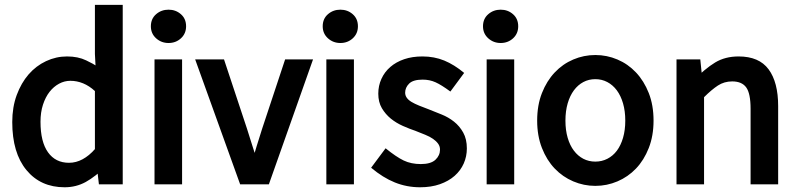

<svg xmlns="http://www.w3.org/2000/svg" viewBox="-20 -753 3306 796"><path d="M30.8 -247.1Q30.8 -308.6 49.3 -358.9Q67.9 -409.2 98.6 -444.6Q129.4 -480 170.9 -499.5Q212.4 -519 257.8 -519Q303.7 -519 337.2 -502.7Q370.6 -486.3 376 -481.9L373.5 -529.3V-732.9H488.8V11.2H390.1L380.9 -67.4H423.3Q375.5 -20.5 335.4 1.5Q295.4 23.4 248 23.4Q148.4 23.4 89.6 -47.9Q30.8 -119.1 30.8 -247.1ZM147.9 -248Q147.9 -165 179 -121.6Q210 -78.1 266.1 -78.1Q295.4 -78.1 322.5 -92.8Q349.6 -107.4 373.5 -134.8V-375.5Q350.1 -397 324.5 -407.5Q298.8 -418 272 -418Q247.1 -418 224.9 -406Q202.6 -394 185.5 -372.3Q168.5 -350.6 158.2 -319.1Q147.9 -287.6 147.9 -248Z M678.7 -574.7Q648.9 -574.7 627.2 -594.2Q605.5 -613.8 605.5 -644Q605.5 -675.3 627.2 -694.1Q648.9 -712.9 678.7 -712.9Q708.5 -712.9 730 -694.1Q751.5 -675.3 751.5 -644Q751.5 -613.8 730.2 -594.2Q709 -574.7 678.7 -574.7ZM620.6 -506.8H734.9V11.2H620.6Z M789.1 -506.8H908.7L1003.9 -219.7Q1015.1 -183.6 1026.6 -147.7Q1038.1 -111.8 1052.7 -66.4H1020Q1033.2 -111.3 1044.2 -147.5Q1055.2 -183.6 1066.9 -219.7L1162.1 -506.8H1277.8L1094.7 11.2H975.6Z M1391.1 -574.7Q1361.3 -574.7 1339.6 -594.2Q1317.9 -613.8 1317.9 -644Q1317.9 -675.3 1339.6 -694.1Q1361.3 -712.9 1391.1 -712.9Q1420.9 -712.9 1442.4 -694.1Q1463.9 -675.3 1463.9 -644Q1463.9 -613.8 1442.6 -594.2Q1421.4 -574.7 1391.1 -574.7ZM1333 -506.8H1447.3V11.2H1333Z M1578.6 -138.2Q1622.6 -102.5 1653.6 -87.6Q1684.6 -72.8 1724.6 -72.8Q1766.1 -72.8 1785.2 -90.6Q1804.2 -108.4 1804.2 -132.8Q1804.2 -146.5 1796.4 -157.2Q1788.6 -168 1775.4 -177.2Q1762.2 -186.5 1742.9 -194.3Q1723.6 -202.1 1703.6 -210Q1677.7 -218.8 1650.1 -231Q1622.6 -243.2 1600.3 -261.2Q1578.1 -279.3 1563.2 -304.4Q1548.3 -329.6 1548.3 -364.7Q1548.3 -397.5 1561.3 -426Q1574.2 -454.6 1598.1 -475.3Q1622.1 -496.1 1655.8 -507.6Q1689.5 -519 1731.4 -519Q1780.3 -519 1821.8 -502Q1863.3 -484.9 1904.3 -450.7L1847.2 -373.5Q1810.1 -400.9 1785.6 -411.9Q1761.2 -422.9 1732.4 -422.9Q1692.9 -422.9 1676.3 -406.5Q1659.7 -390.1 1659.7 -368.7Q1659.7 -357.4 1666.3 -347.9Q1672.9 -338.4 1685.8 -330.6Q1698.7 -322.8 1717.5 -315.2Q1736.3 -307.6 1757.3 -299.8Q1783.2 -289.6 1811 -278.3Q1838.9 -267.1 1862.1 -248.8Q1885.3 -230.5 1900.4 -203.4Q1915.5 -176.3 1915.5 -137.7Q1915.5 -104.5 1902.6 -75.2Q1889.6 -45.9 1864.7 -23.9Q1839.8 -2 1803.7 10.7Q1767.6 23.4 1721.7 23.4Q1666.5 23.4 1616.9 3.4Q1567.4 -16.6 1518.6 -57.6Z M2055.7 -574.7Q2025.9 -574.7 2004.2 -594.2Q1982.4 -613.8 1982.4 -644Q1982.4 -675.3 2004.2 -694.1Q2025.9 -712.9 2055.7 -712.9Q2085.4 -712.9 2106.9 -694.1Q2128.4 -675.3 2128.4 -644Q2128.4 -613.8 2107.2 -594.2Q2085.9 -574.7 2055.7 -574.7ZM1997.6 -506.8H2111.8V11.2H1997.6Z M2207 -252.9Q2207 -316.9 2226.8 -367.2Q2246.6 -417.5 2279.8 -452.6Q2313 -487.8 2356.7 -506.3Q2400.4 -524.9 2448.2 -524.9Q2496.1 -524.9 2539.8 -506.3Q2583.5 -487.8 2616.7 -452.6Q2649.9 -417.5 2669.7 -367.2Q2689.5 -316.9 2689.5 -252.9Q2689.5 -189.9 2669.7 -139.4Q2649.9 -88.9 2616.7 -54.2Q2583.5 -19.5 2539.8 -1Q2496.1 17.6 2448.2 17.6Q2400.4 17.6 2356.7 -1Q2313 -19.5 2279.8 -54.2Q2246.6 -88.9 2226.8 -139.4Q2207 -189.9 2207 -252.9ZM2324.2 -252.9Q2324.2 -213.4 2333.5 -181.6Q2342.8 -149.9 2359.4 -128.2Q2376 -106.4 2398.4 -94.7Q2420.9 -83 2448.2 -83Q2475.1 -83 2498 -94.7Q2521 -106.4 2537.4 -128.2Q2553.7 -149.9 2563 -181.6Q2572.3 -213.4 2572.3 -252.9Q2572.3 -292.5 2563 -324.5Q2553.7 -356.4 2537.1 -378.7Q2520.5 -400.9 2497.8 -412.8Q2475.1 -424.8 2448.2 -424.8Q2420.9 -424.8 2398.4 -412.8Q2376 -400.9 2359.4 -378.7Q2342.8 -356.4 2333.5 -324.5Q2324.2 -292.5 2324.2 -252.9Z M2784.7 -506.8H2883.3L2892.6 -415.5H2850.6Q2903.3 -468.8 2944.8 -493.9Q2986.3 -519 3042 -519Q3127 -519 3166.5 -465.6Q3206.1 -412.1 3206.1 -313V11.2H3091.8V-301.8Q3091.8 -365.7 3073.7 -390.6Q3055.7 -415.5 3015.6 -415.5Q2982.4 -415.5 2956.3 -398.4Q2930.2 -381.3 2898.9 -350.1V11.2H2784.7Z"/></svg>

Font: Pyidaungsu Book
Style: Bold
Weight: 700
Designer: Sun Tun
Foundry: MCF
Version: Version 1.008;February 27, 2020;FontCreator 11.0.0.2408 32-b